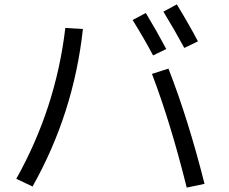

<svg xmlns="http://www.w3.org/2000/svg" viewBox="-20 -828 1040 873"><path d="M583 -737 643 -769Q692 -688 736 -605L676 -576Q637 -650 583 -737ZM723 -775 784 -808Q843 -711 880 -640L818 -610Q772 -695 723 -775ZM671 -492 746 -516Q836 -285 910 8L829 25Q756 -269 671 -492ZM357 -696Q315 -312 128 20L54 -15Q234 -336 277 -701Z"/></svg>

Font: M PLUS 1p
Style: Regular
Weight: 400
Version: Version 1.062